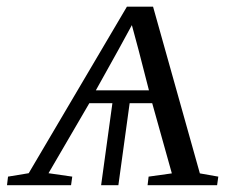

<svg xmlns="http://www.w3.org/2000/svg" viewBox="-46 -542 701 562"><path d="M-25.5 0 -22.5 -25 38 -35 325.5 -522.5H402L539 -34.5L593 -25L589.5 0H386L389 -25L457 -34.5L399.5 -240H333.5L300.5 0H250L283 -240H215.5L96 -35L165.5 -25L162 0ZM234.5 -277.5H390L359.5 -396L340 -468.5L301 -397Z"/></svg>

Font: Merriweather 96pt Light
Style: Italic
Weight: 300
Italic angle: -7.8°
Version: Version 2.101